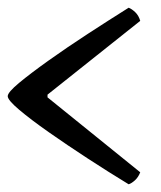

<svg xmlns="http://www.w3.org/2000/svg" viewBox="-20 -526 418 497"><path d="M313 -49Q262 -80 207.5 -115.5Q153 -151 106 -184Q59 -217 29.5 -242Q0 -267 0 -277Q0 -287 29.5 -311.5Q59 -336 106 -369.5Q153 -403 207.5 -438.5Q262 -474 313 -506Q321 -503 330 -494.5Q339 -486 343 -472L103 -281V-274L343 -80Q338 -67 329 -59Q320 -51 313 -49Z"/></svg>

Font: Texturina 72pt Medium
Style: Regular
Weight: 500
Designer: Guillermo Torres Carreño
Foundry: Omnibus-Type
Version: Version 1.002; ttfautohint (v1.8.3)